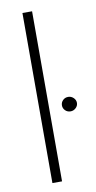

<svg xmlns="http://www.w3.org/2000/svg" viewBox="-77 -671 354 706"><g transform="rotate(-10 100.0 -317.5)"><path d="M60 0V-635H96V0ZM172 -248Q160 -248 152 -256Q144 -264 144 -275Q144 -286 152 -294Q160 -302 172 -302Q183 -302 191.5 -294Q200 -286 200 -275Q200 -264 191.5 -256Q183 -248 172 -248Z"/></g></svg>

Font: Alumni Sans ExtraLight
Style: Regular
Weight: 250
Version: Version 1.018